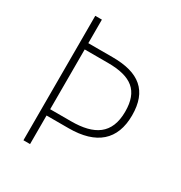

<svg xmlns="http://www.w3.org/2000/svg" viewBox="-168 -834 899 954"><g transform="rotate(30 281.5 -357.0)"><path d="M103 0H141V-164H268C426 -164 509 -236 509 -377C509 -518 432 -579 281 -579H141V-714H103ZM261 -200H141V-543H274C409 -543 470 -495 470 -376C470 -247 393 -200 261 -200Z"/></g></svg>

Font: Noto Sans Mono SemiCondensed ExtraLight
Style: Regular
Weight: 200
Width: 4
Designer: Monotype Design Team
Foundry: Monotype Imaging Inc.
Version: Version 2.014